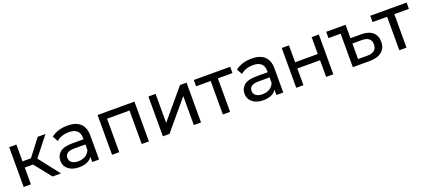

<svg xmlns="http://www.w3.org/2000/svg" viewBox="44 -1466 5302 2403"><g transform="rotate(-20 2695.5 -264.5)"><path d="M477 0 299 -224H189V0H93V-530H189V-306H301L473 -530H576L375 -275L590 0Z M870 -535Q980 -535 1038.5 -481Q1097 -427 1097 -320V0H1006V-70Q955 6 832 6Q743 6 689.5 -37Q636 -80 636 -150Q636 -220 687 -262.5Q738 -305 849 -305H1001V-324Q1001 -386 965 -419Q929 -452 859 -452Q758 -452 691 -395L651 -467Q736 -535 870 -535ZM1001 -162V-236H853Q731 -236 731 -154Q731 -114 762 -91Q793 -68 848 -68Q903 -68 943 -92.5Q983 -117 1001 -162Z M1270 -530H1761V0H1665V-446H1366V0H1270Z M1947 0V-530H2043V-144L2368 -530H2455V0H2359V-386L2035 0Z M3036 -530V-446H2842V0H2746V-446H2552V-530Z M3323 -535Q3433 -535 3491.5 -481Q3550 -427 3550 -320V0H3459V-70Q3408 6 3285 6Q3196 6 3142.5 -37Q3089 -80 3089 -150Q3089 -220 3140 -262.5Q3191 -305 3302 -305H3454V-324Q3454 -386 3418 -419Q3382 -452 3312 -452Q3211 -452 3144 -395L3104 -467Q3189 -535 3323 -535ZM3454 -162V-236H3306Q3184 -236 3184 -154Q3184 -114 3215 -91Q3246 -68 3301 -68Q3356 -68 3396 -92.5Q3436 -117 3454 -162Z M3723 0V-530H3819V-305H4121V-530H4217V0H4121V-222H3819V0Z M4717 -351Q4815 -351 4867.5 -305.5Q4920 -260 4920 -178Q4920 -93 4862.5 -46.5Q4805 0 4700 0H4477V-446H4315V-530H4573V-351ZM4697 -73Q4823 -73 4823 -180Q4823 -280 4697 -280H4573V-73Z M5386 -530V-446H5192V0H5096V-446H4902V-530Z"/></g></svg>

Font: Montserrat
Style: Regular
Weight: 500
Designer: Julieta Ulanovsky
Foundry: Julieta Ulanovsky
Version: Version 7.200;PS 007.200;hotconv 1.0.88;makeotf.lib2.5.64775